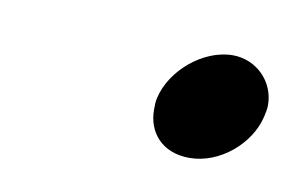

<svg xmlns="http://www.w3.org/2000/svg" viewBox="-31 -398 318 205"><g transform="rotate(10 127.5 -296.0)"><path d="M182 -238C215 -238 246 -265 253 -295C254 -299 255 -304 255 -308C255 -334 234 -354 209 -354C177 -354 144 -326 137 -295C136 -291 136 -287 136 -282C136 -258 152 -238 182 -238Z"/></g></svg>

Font: Libertinus Serif
Style: Italic
Weight: 400
Italic angle: -12°
Designer: Philipp H. Poll, Khaled Hosny
Foundry: Caleb Maclennan
Version: Version 7.050;RELEASE